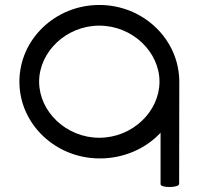

<svg xmlns="http://www.w3.org/2000/svg" viewBox="-20 -639 786 766"><path d="M694.7 94.8 695.3 -312.3C695.3 -481.7 552.1 -619.2 376.3 -619.2C200.5 -619.2 57.4 -482 57.4 -313.1C57.4 -144.1 201.3 -6.9 378.1 -6.9C474.9 -6.9 561.8 -46.6 620.6 -109.3C620.6 -77.6 620.6 64.1 620.6 95.8C620.6 111.6 694.7 110.5 694.7 94.8ZM136.1 -313.1C136.1 -431.8 243.8 -536.7 376.2 -536.7C508.5 -536.7 616.3 -431.8 616.3 -313.1C616.3 -194.3 508.5 -89.4 376.2 -89.4C243.8 -89.4 136.1 -194.3 136.1 -313.1Z"/></svg>

Font: Hi.
Style: Tall Regular
Weight: 400
Designer: Mew Too, Robert Jablonski
Foundry: Cannot Into Space Fonts
Version: Version 1.996